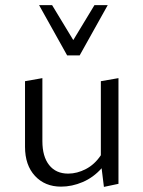

<svg xmlns="http://www.w3.org/2000/svg" viewBox="-20 -726 561 752"><path d="M78 -151V-408L146 -420V-173Q146 -113 172.5 -79.5Q199 -46 247 -46Q282 -46 316.5 -64Q351 -82 375 -118V-408L444 -420V-6L387 6L378 -67Q346 -31 304 -13Q262 5 219 5Q156 5 117 -37Q78 -79 78 -151ZM184 -706 267 -569 350 -706H402L292 -509H243L133 -706Z"/></svg>

Font: QiushuiShotai Bright
Style: Regular
Weight: 400
Designer: Christian Thalmann (Catharsis Fonts)
Version: Version 1.250;